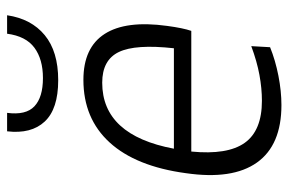

<svg xmlns="http://www.w3.org/2000/svg" viewBox="-156 -648 813 541"><g transform="rotate(-90 250.5 -377.5)"><path d="M225 9Q112 9 63 -60Q14 -129 33 -260Q52 -401 119.5 -475Q187 -549 296 -549Q387 -549 425.5 -489Q464 -429 448 -313Q442 -268 434 -245H94Q84 -143 118.5 -94.5Q153 -46 237 -46Q272 -46 310 -53Q348 -60 391 -76L388 -23Q351 -8 307.5 0.5Q264 9 225 9ZM288 -496Q140 -496 102 -294H385Q397 -402 374.5 -449Q352 -496 288 -496ZM295 -620Q214 -620 178.5 -658Q143 -696 151 -764H203Q196 -711 221.5 -687Q247 -663 301 -663Q354 -663 386.5 -687Q419 -711 426 -764H478Q468 -696 422 -658Q376 -620 295 -620Z"/></g></svg>

Font: Plata Sans Light
Style: Italic
Weight: 300
Italic angle: -8°
Designer: Pablo Impallari, Andres Torresi, & Cristiano Sobral
Foundry: Pablo Impallari, Andres Torresi, & Cristiano Sobral
Version: Version 1.00;December 28, 2019;FontCreator 12.0.0.2547 64-bi